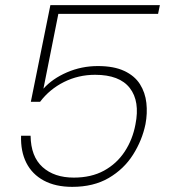

<svg xmlns="http://www.w3.org/2000/svg" viewBox="-20 -720 658 747"><path d="M602 -700 595 -666H207L149 -375Q184 -414 240.5 -438.5Q297 -463 361 -463Q423 -463 463.5 -444Q504 -425 524.5 -392.5Q545 -360 549.5 -319.5Q554 -279 546 -237Q533 -174 497.5 -118Q462 -62 403 -27.5Q344 7 261 7Q196 7 150.5 -17.5Q105 -42 82.5 -86.5Q60 -131 62 -192H99Q100 -111 145.5 -70Q191 -29 267 -29Q335 -29 384.5 -56Q434 -83 465 -130Q496 -177 507 -236Q525 -326 485 -377.5Q445 -429 350 -429Q285 -429 229 -401Q173 -373 136 -324H100L176 -700Z"/></svg>

Font: Albert Sans ExtraLight
Style: Italic
Weight: 250
Italic angle: -11.25°
Designer: Andreas Rasmussen
Foundry: a.Foundry
Version: Version 1.025